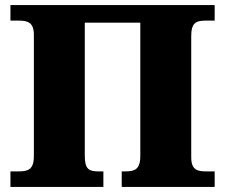

<svg xmlns="http://www.w3.org/2000/svg" viewBox="-20 -734 883 754"><path d="M386 0V-61H367C331 -61 313 -68 313 -121V-645H531V-121C531 -68 508 -61 473 -61H458V0H823V-61H789C755 -61 731 -67 731 -116V-593C731 -646 752 -653 787 -653H823V-714H21V-653H54C89 -653 113 -646 113 -597V-121C113 -68 90 -61 54 -61H21V0Z"/></svg>

Font: UArctic Serif Black
Style: Regular
Weight: 900
Designer: Customization by Puisto advertising & original work Monotype Design Team
Foundry: Monotype Imaging Inc.
Version: Version 2.004